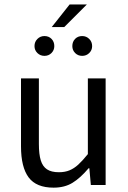

<svg xmlns="http://www.w3.org/2000/svg" viewBox="-20 -843 583 875"><path d="M157.2 -485.8V-187Q157.2 -140.1 165.8 -112.3Q174.3 -84.5 194.1 -71.3Q213.9 -58.1 248.5 -58.1Q275.9 -58.1 296.6 -66.7Q317.4 -75.2 336.4 -92.5Q355.5 -109.9 380.4 -140.6V-485.8H461.4V0H394L387.2 -76.2H383.8Q346.2 -31.7 310.3 -9.8Q274.4 12.2 224.1 12.2Q145.5 12.2 110.6 -34.4Q75.7 -81.1 75.7 -176.3V-485.8ZM376 -822.8 272.9 -719.7H215.8L297.4 -822.8ZM182.6 -678.7Q202.1 -678.7 214.8 -665.8Q227.5 -652.8 227.5 -632.8Q227.5 -614.3 214.6 -601.3Q201.7 -588.4 182.6 -588.4Q163.6 -588.4 150.4 -601.3Q137.2 -614.3 137.2 -632.8Q137.2 -652.3 150.4 -665.5Q163.6 -678.7 182.6 -678.7ZM354.5 -678.7Q373.5 -678.7 386.7 -665.5Q399.9 -652.3 399.9 -632.8Q399.9 -614.3 386.7 -601.3Q373.5 -588.4 354.5 -588.4Q335.4 -588.4 322.5 -601.3Q309.6 -614.3 309.6 -632.8Q309.6 -652.8 322.3 -665.8Q335 -678.7 354.5 -678.7Z"/></svg>

Font: Varta
Style: Regular
Weight: 400
Designer: Joana Correia, Viktoriya Grabowska, Eben Sorkin
Foundry: Sorkin Type
Version: Version 1.003; ttfautohint (v1.3) -l 8 -r 24 -G 200 -x 12 -H